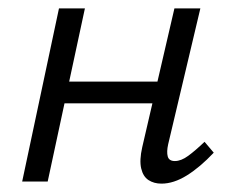

<svg xmlns="http://www.w3.org/2000/svg" viewBox="-20 -434 558 459"><path d="M366 5Q348 5 335 -3.5Q322 -12 317.5 -31.5Q313 -51 320 -82L397 -414H459L382 -89Q378 -71 381 -60Q384 -49 398 -49Q413 -49 430 -61.5Q447 -74 469 -95L491 -69Q458 -34 426.5 -14.5Q395 5 366 5ZM33 0 121 -414H183L94 0ZM101 -187 111 -239H391L380 -187Z"/></svg>

Font: Ysabeau Office
Style: Italic
Weight: 400
Italic angle: -12°
Designer: Christian Thalmann (Catharsis Fonts)
Version: Version 2.001;gftools[0.9.30]; featfreeze: tnum,lnum,ss02